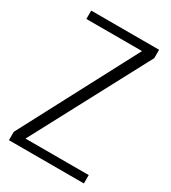

<svg xmlns="http://www.w3.org/2000/svg" viewBox="-191 -889 883 989"><g transform="rotate(30 250.0 -395.0)"><path d="M467.8 -49.8V0H22V-49.8L386.2 -740.2H55.2V-790H459V-740.2L91.8 -49.8Z"/></g></svg>

Font: Steps Mono
Style: Regular
Weight: 400
Width: 3
Version: Version 1.000;PS 001.000;hotconv 1.0.70;makeotf.lib2.5.58329